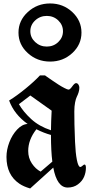

<svg xmlns="http://www.w3.org/2000/svg" viewBox="-20 -1073 534 1100"><path d="M181.6 -832Q209.5 -806.2 248 -806.2Q286.6 -806.2 313.7 -832Q340.8 -857.9 340.8 -894Q340.8 -930.2 313.7 -956.1Q286.6 -981.9 248 -981.9Q209.5 -981.9 181.6 -956.1Q153.8 -930.2 153.8 -894Q153.8 -857.9 181.6 -832ZM267.1 -720.2Q192.4 -720.2 139.2 -768.8Q85.9 -817.4 85.9 -886.2Q85.9 -955.1 139.4 -1004.2Q192.9 -1053.2 267.1 -1053.2Q341.3 -1053.2 394 -1004.2Q446.8 -955.1 446.8 -886.2Q446.8 -817.4 394 -768.8Q341.3 -720.2 267.1 -720.2ZM138.2 -362.8Q61.5 -417.5 32.2 -497.1Q75.7 -523.9 126.5 -565.4Q177.2 -606.9 209 -641.1H237.8Q242.2 -637.7 250 -632.3Q257.8 -627 278.3 -612.8Q298.8 -598.6 315.7 -587.9Q332.5 -577.1 349.6 -568.4Q366.7 -559.6 373 -559.6Q380.9 -559.6 394 -578.1Q407.2 -596.7 415.5 -596.7Q423.8 -596.7 429.2 -588.6Q434.6 -580.6 434.6 -570.8Q434.6 -557.1 430.2 -543.5Q425.8 -529.8 420.2 -519Q414.6 -508.3 410.2 -486.1Q405.8 -463.9 405.8 -434.6Q405.8 -397 406.5 -360.4Q407.2 -323.7 409.9 -260.3Q412.6 -196.8 420.4 -157Q428.2 -117.2 439.9 -116.2Q444.8 -116.2 452.6 -123.3Q460.4 -130.4 463.9 -130.4Q472.2 -130.4 472.2 -111.8Q472.2 -85 461.7 -60.1Q451.2 -35.2 426.5 -16.8Q401.9 1.5 367.7 1.5Q306.6 1.5 285.2 -112.8L152.8 6.8Q114.7 -4.4 91.3 -20.5Q17.1 -70.3 17.1 -173.8Q17.1 -214.8 33.4 -257.8Q49.8 -300.8 78.4 -331.1Q106.9 -361.3 138.2 -362.8ZM188.5 -332.5Q141.6 -272.9 141.6 -208Q141.6 -168 162.6 -136.5Q183.6 -105 212.9 -89.8L279.8 -147Q272 -207.5 272 -299.8Q231 -311 188.5 -332.5ZM88.4 -476.1Q113.3 -432.6 158.7 -390.9Q204.1 -349.1 272 -326.7Q272.5 -377 275.9 -439L153.8 -525.9Z"/></svg>

Font: KJV1611
Style: Regular
Weight: 400
Version: Version 3.6.1